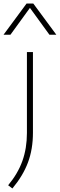

<svg xmlns="http://www.w3.org/2000/svg" viewBox="-54 -834 338 1084"><path d="M16 230 -8 212Q47 146 72.5 74.5Q98 3 98 -83V-540H132V-85Q132 8 104 83Q76 158 16 230ZM-34 -638 96 -814H134L264 -638H225L115 -789.5L5 -638Z"/></svg>

Font: Encode Sans Expanded Expanded Thin
Style: Regular
Weight: 100
Width: 7
Designer: Multiple Designers
Foundry: Impallari Type
Version: Version 3.000; ttfautohint (v1.8.3) -l 8 -r 50 -G 200 -x 14 